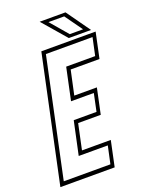

<svg xmlns="http://www.w3.org/2000/svg" viewBox="-181 -925 764 1002"><g transform="rotate(-20 201.0 -424.0)"><path d="M-24.5 0 124.5 -700H426L396 -558.5H236L207 -424H332.5L302.5 -282.5H177L147 -141.5H307L277 0ZM2.5 -22.5H261.5L282.5 -120H121L160.5 -304.5H287L307.5 -402H181L219 -580.5H380L401 -678.5H142ZM406.5 -716H283L169 -848H312.5ZM368.5 -733.5 299 -830.5H211.5L294.5 -733.5Z"/></g></svg>

Font: Tourney Condensed ExtraLight
Style: Italic
Weight: 200
Width: 3
Italic angle: -12°
Designer: Tyler Finck
Foundry: Etcetera Type Co
Version: Version 1.010; ttfautohint (v1.8.3)